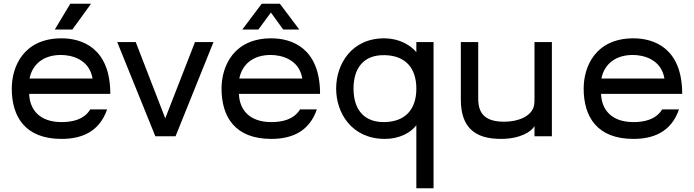

<svg xmlns="http://www.w3.org/2000/svg" viewBox="-20 -729 3710 1027"><path d="M273 -571H367L467 -709H356ZM309 14C410 14 510 -19 553 -144H463C429 -88 365 -76 309 -76C192 -76 139 -142 136 -227H570C570 -473 418 -524 309 -524C108 -524 43 -375 43 -255C43 -103 116 14 309 14ZM138 -309C153 -385 212 -435 306 -435C363 -435 458 -412 475 -309Z M919 0 1122 -504H1023L864 -96L706 -504H607L811 0Z M1429 -662 1495 -571H1581L1477 -709H1380L1276 -571H1362ZM1431 14C1532 14 1632 -19 1675 -144H1585C1551 -88 1487 -76 1431 -76C1314 -76 1261 -142 1258 -227H1692C1692 -473 1540 -524 1431 -524C1230 -524 1165 -375 1165 -255C1165 -103 1238 14 1431 14ZM1260 -309C1275 -385 1334 -435 1428 -435C1485 -435 1580 -412 1597 -309Z M2299 278V-504H2207V-450C2176 -488 2115 -523 2039 -524C1861 -526 1778 -386 1778 -255C1778 -125 1861 14 2039 14C2115 14 2176 -18 2207 -59V278ZM2039 -76C1925 -73 1871 -146 1871 -255C1871 -365 1925 -437 2039 -434C2151 -431 2207 -363 2207 -255C2207 -147 2151 -79 2039 -76Z M2659 14C2764 14 2824 -26 2839 -55V0H2932V-504H2839V-202C2839 -191 2839 -178 2837 -167C2826 -107 2752 -78 2678 -78C2584 -78 2538 -113 2538 -201V-504H2445V-197C2445 -52 2515 14 2659 14Z M3368 14C3469 14 3569 -19 3612 -144H3522C3488 -88 3424 -76 3368 -76C3251 -76 3198 -142 3195 -227H3629C3629 -473 3477 -524 3368 -524C3167 -524 3102 -375 3102 -255C3102 -103 3175 14 3368 14ZM3197 -309C3212 -385 3271 -435 3365 -435C3422 -435 3517 -412 3534 -309Z"/></svg>

Font: Hibana SubMedium
Style: Regular
Weight: 500
Width: 6
Designer: pygmalion
Foundry: ybstudio
Version: Version 0.930;hotconv 1.0.109;makeotfexe 2.5.65596